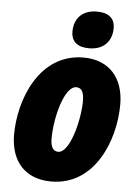

<svg xmlns="http://www.w3.org/2000/svg" viewBox="-55 -819 627 871"><g transform="rotate(5 258.5 -383.0)"><path d="M329 -607C400 -607 433 -652 433 -707C433 -756 401 -776 351 -776C283 -776 248 -734 248 -676C248 -630 278 -607 329 -607ZM211 10C408 10 493 -200 493 -365C493 -487 425 -563 309 -563C107 -563 25 -346 25 -188C25 -64 94 10 211 10ZM231 -127C207 -127 196 -148 196 -185C196 -275 232 -426 288 -426C312 -426 323 -406 323 -367C323 -279 284 -127 231 -127Z"/></g></svg>

Font: Noto Sans Condensed Black
Style: Italic
Weight: 900
Width: 3
Italic angle: -12°
Designer: Monotype Design Team
Foundry: Monotype Imaging Inc.
Version: Version 2.013